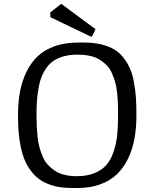

<svg xmlns="http://www.w3.org/2000/svg" viewBox="-20 -938 783 978"><path d="M446.3 -750 236.8 -850.1 235.8 -874.5 292 -918.5 466.3 -789.6Q460.9 -772.9 446.3 -750ZM343.8 19.5Q295.4 19.5 256.3 9.3Q217.3 -1 189.5 -18.8Q161.6 -36.6 140.6 -63.5Q119.6 -90.3 106.7 -120.6Q93.8 -150.9 85.7 -189.9Q77.6 -229 74.7 -266.8Q71.8 -304.7 71.8 -350.1V-351.1Q71.8 -415 81.5 -469Q91.3 -522.9 114 -570.3Q136.7 -617.7 171.1 -650.6Q205.6 -683.6 257.8 -702.4Q310.1 -721.2 376.5 -721.2H410.6Q459 -721.2 497.8 -711.4Q536.6 -701.7 564 -684.8Q591.3 -668 611.3 -641.1Q631.3 -614.3 643.6 -585.2Q655.8 -556.2 662.8 -516.6Q669.9 -477.1 672.4 -439.7Q674.8 -402.3 674.8 -354.5V-348.1Q674.8 -285.2 664.8 -231Q654.8 -176.8 632.3 -130.1Q609.9 -83.5 575.9 -50.8Q542 -18.1 491.7 0.7Q441.4 19.5 378.4 19.5ZM371.1 -40.5Q423.3 -40.5 461.4 -56.2Q499.5 -71.8 522.2 -97.9Q544.9 -124 558.6 -165.3Q572.3 -206.5 576.9 -249.8Q581.5 -293 581.5 -351.1Q581.5 -385.3 580.6 -410.9Q579.6 -436.5 576.4 -467Q573.2 -497.6 566.7 -519.8Q560.1 -542 550 -565.4Q540 -588.9 524.4 -604.7Q508.8 -620.6 488 -633.8Q467.3 -647 438.5 -653.3Q409.7 -659.7 374 -659.7Q336.4 -659.7 306.4 -651.6Q276.4 -643.6 254.9 -629.6Q233.4 -615.7 217.5 -593.8Q201.7 -571.8 191.9 -547.1Q182.1 -522.5 176.3 -489.5Q170.4 -456.5 168.2 -424.1Q166 -391.6 166 -351.1Q166 -319.3 167.2 -294.2Q168.5 -269 171.6 -239Q174.8 -209 181.4 -186Q188 -163.1 198 -139.4Q208 -115.7 223.9 -98.6Q239.7 -81.5 260 -67.9Q280.3 -54.2 308.6 -47.4Q336.9 -40.5 371.1 -40.5Z"/></svg>

Font: Fjord
Style: One
Weight: 400
Designer: Viktoriya Grabowska
Foundry: Viktoriya Grabowska
Version: Version 1.002